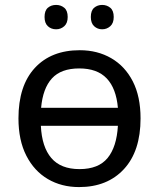

<svg xmlns="http://www.w3.org/2000/svg" viewBox="-20 -750 645 780"><path d="M551 -269Q551 -136 483.5 -63Q416 10 301 10Q230 10 174.5 -22.5Q119 -55 87 -117.5Q55 -180 55 -269Q55 -402 121.5 -474Q188 -546 304 -546Q376 -546 432 -513.5Q488 -481 519.5 -419.5Q551 -358 551 -269ZM302 -472Q228 -472 191 -431.5Q154 -391 147 -312H459Q452 -391 413.5 -431.5Q375 -472 302 -472ZM303 -63Q380 -63 417 -108Q454 -153 459 -239H146Q150 -153 188.5 -108Q227 -63 303 -63ZM161 -681Q161 -707 174.5 -718.5Q188 -730 208 -730Q227 -730 241 -718.5Q255 -707 255 -681Q255 -656 241 -643.5Q227 -631 208 -631Q188 -631 174.5 -643.5Q161 -656 161 -681ZM349 -681Q349 -707 362.5 -718.5Q376 -730 395 -730Q414 -730 428 -718.5Q442 -707 442 -681Q442 -656 428 -643.5Q414 -631 395 -631Q376 -631 362.5 -643.5Q349 -656 349 -681Z"/></svg>

Font: Apis
Style: Regular
Weight: 400
Designer: Monotype Design Team
Foundry: Monotype Imaging Inc.
Version: Version 2.000; build 0001